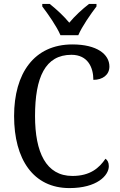

<svg xmlns="http://www.w3.org/2000/svg" viewBox="-20 -951 611 981"><path d="M289 -771H380C399 -816 444 -880 473 -918V-931H435C400 -904 362 -869 334 -835C306 -869 268 -904 234 -931H196V-918C225 -880 270 -816 289 -771ZM335 10C475 10 536 -54 536 -102C536 -121 529 -133 519 -140C487 -93 441 -52 350 -52C215 -52 159 -173 159 -358C159 -556 211 -671 345 -671C429 -671 457 -606 457 -543C505 -543 539 -569 539 -611C539 -674 475 -724 350 -724C154 -724 52 -576 52 -358C52 -137 150 10 335 10Z"/></svg>

Font: Noto Serif Georgian SemiCondensed
Style: Regular
Weight: 400
Width: 4
Designer: Monotype Design Team, Akaki Razmadze
Foundry: Google LLC
Version: Version 2.003